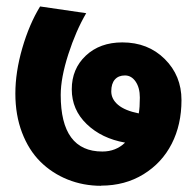

<svg xmlns="http://www.w3.org/2000/svg" viewBox="-20 -644 621 610"><path d="M420.9 -283.7Q424.3 -302.7 424.3 -334Q424.3 -365.2 410.9 -384.8Q397.5 -404.3 377 -404.3Q356.4 -404.3 345 -391.4Q333.5 -378.4 333.5 -353.8Q333.5 -329.1 355.2 -310.8Q377 -292.5 420.9 -283.7ZM301.3 -54.2V-53.7Q244.6 -53.7 194.8 -73.7Q145 -93.8 108.2 -130.4Q71.3 -167 50 -222.7Q28.8 -278.3 28.8 -346.7Q28.8 -415 50.8 -491Q72.8 -566.9 107.4 -623.5L253.9 -602.1Q221.2 -546.4 197 -471.4Q172.9 -396.5 172.9 -342.3Q172.9 -162.6 305.2 -162.6Q348.1 -162.6 377.4 -190.9Q302.7 -204.1 255.4 -249.8Q208 -295.4 208 -360.4Q208 -425.3 252.7 -467.3Q297.4 -509.3 368.7 -509.3Q450.2 -509.3 503.4 -456.5Q556.6 -403.8 556.6 -325.9Q556.6 -248 525.6 -187.3Q494.6 -126.5 435.8 -90.3Q377 -54.2 301.3 -54.2Z"/></svg>

Font: Yantramanav Black
Style: Regular
Weight: 900
Version: Version 1.001;PS 1.0;hotconv 1.0.72;makeotf.lib2.5.5900; ttf